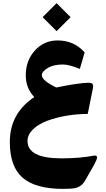

<svg xmlns="http://www.w3.org/2000/svg" viewBox="-20 -852 666 1212"><path d="M249 -743.7 337.4 -655.3 425.8 -743.7 337.4 -832ZM366.7 147.5C224.6 147.5 153.8 110.8 153.8 38.1C153.8 11.2 165.5 -13.2 188.5 -35.6C211.4 -57.6 241.7 -75.7 278.8 -89.8C353 -117.2 444.3 -132.8 533.7 -132.8L566.4 -293.9C567.4 -299.3 567.9 -303.7 567.9 -307.6C567.9 -319.3 564.9 -329.6 538.1 -329.6C498.5 -329.1 430.7 -319.3 335.4 -299.8C274.4 -329.1 244.1 -355 244.1 -377.9C244.1 -392.6 256.3 -407.2 280.8 -422.4C304.7 -437.5 336.9 -444.8 377 -444.8C404.3 -444.8 439.9 -435.5 483.9 -417C495.1 -453.1 504.9 -487.8 514.2 -521.5C469.2 -571.8 412.6 -596.7 343.8 -596.7C286.6 -596.7 239.3 -575.7 200.7 -533.7C162.1 -491.2 142.6 -439 142.6 -377C142.6 -322.8 160.6 -276.9 196.3 -239.3C93.3 -170.4 42 -76.2 42 44.4C42 148.4 69.3 224.1 123.5 270.5C177.7 316.9 261.7 339.8 374.5 340.3C411.1 340.3 437 338.9 451.2 335.9C480 330.6 501.5 314.9 516.1 289.6L573.7 189C586.9 164.1 592.8 150.4 592.8 141.1C592.8 133.8 587.9 129.9 578.6 129.9C576.2 129.9 573.2 130.4 569.8 130.9C512.7 142.1 444.8 147.5 366.7 147.5Z"/></svg>

Font: Sahel Black
Style: Bold
Weight: 900
Foundry: Saber Rastikerdar (saber.rastikerdar@gmail.com)
Version: Version 3.4.0